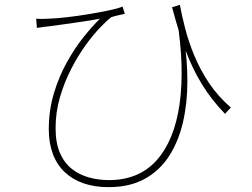

<svg xmlns="http://www.w3.org/2000/svg" viewBox="-20 -734 1040 791"><path d="M721 -714Q729 -670 743 -616Q757 -562 780.5 -505Q804 -448 840.5 -393Q877 -338 931 -291L907 -265Q851 -323 811.5 -387.5Q772 -452 743 -530Q714 -608 689 -704ZM129 -657Q149 -655 180 -657Q211 -658 255 -663Q299 -668 344.5 -675.5Q390 -683 428 -691Q466 -699 485 -707L494 -677Q485 -675 467 -671Q449 -667 438 -663Q421 -650 392.5 -620.5Q364 -591 332.5 -547.5Q301 -504 273 -449.5Q245 -395 227 -333.5Q209 -272 209 -206Q209 -144 227.5 -102.5Q246 -61 277.5 -37Q309 -13 348 -2.5Q387 8 428 8Q553 8 626 -74.5Q699 -157 720 -306.5Q741 -456 709 -657L738 -578Q752 -487 752 -398.5Q752 -310 734 -231.5Q716 -153 677.5 -92.5Q639 -32 577 2.5Q515 37 427 37Q369 37 323.5 21Q278 5 246 -25.5Q214 -56 197.5 -100.5Q181 -145 181 -201Q181 -280 202 -349.5Q223 -419 255.5 -477.5Q288 -536 324.5 -581.5Q361 -627 392 -657Q361 -651 320.5 -645Q280 -639 243.5 -634Q207 -629 185 -626Q172 -625 159 -623Q146 -621 132 -619Z"/></svg>

Font: Noto Sans SC Thin Thin
Style: Regular
Weight: 250
Version: Version 2.004-H2;hotconv 1.0.118;makeotfexe 2.5.65603